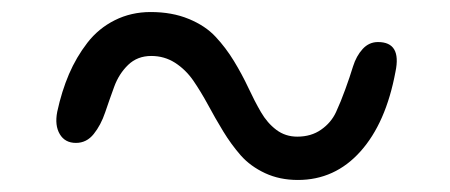

<svg xmlns="http://www.w3.org/2000/svg" viewBox="-20 -409 740 316"><path d="M470.2 -112.8Q440.4 -112.8 416.3 -124Q392.1 -135.3 376.2 -153.3Q360.4 -171.4 347.2 -193.1Q334 -214.8 322.3 -236.6Q310.5 -258.3 298.1 -276.4Q285.6 -294.4 268.1 -305.7Q250.5 -316.9 229 -316.9Q206.1 -316.9 190.9 -302.2Q175.8 -287.6 168 -266.4Q160.2 -245.1 153.1 -224.1Q146 -203.1 134.3 -188.5Q122.6 -173.8 105 -173.8Q86.9 -173.8 78.4 -188.2Q69.8 -202.6 74.2 -225.1Q81.5 -258.8 93.5 -286.9Q105.5 -314.9 123.8 -338.6Q142.1 -362.3 168.9 -375.7Q195.8 -389.2 228 -389.2Q263.2 -389.2 290.5 -377.9Q317.9 -366.7 334.7 -348.6Q351.6 -330.6 365 -308.6Q378.4 -286.6 388.7 -264.6Q398.9 -242.7 409.4 -224.6Q419.9 -206.5 434.8 -195.3Q449.7 -184.1 469.2 -184.1Q492.2 -184.1 508.5 -195.6Q524.9 -207 533 -224.4Q541 -241.7 548.3 -262Q555.7 -282.2 561 -299.6Q566.4 -316.9 576.9 -328.4Q587.4 -339.8 602.1 -339.8Q641.1 -339.8 630.9 -291Q615.2 -206.5 573.2 -159.7Q531.2 -112.8 470.2 -112.8Z"/></svg>

Font: Shantell Sans Bouncy
Style: Italic
Weight: 300
Italic angle: -11.31°
Designer: Stephen Nixon, Anya Danilova, Shantell Martin
Foundry: Arrow Type
Version: Version 1.006;[9816181b4]